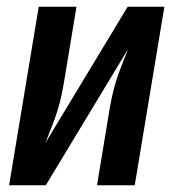

<svg xmlns="http://www.w3.org/2000/svg" viewBox="-20 -550 540 570"><path d="M7 0 95 -530H207L172 -318Q168 -293 163 -269Q158 -245 150.5 -221Q143 -197 133.5 -173.5Q124 -150 115 -126L359 -530H468L380 0H268L303 -212Q307 -237 312 -261Q317 -285 324.5 -309Q332 -333 341.5 -356.5Q351 -380 360 -404L116 0Z"/></svg>

Font: Iosevka Slab
Style: Bold Italic
Weight: 700
Italic angle: -9°
Monospace: yes
Designer: Belleve Invis
Foundry: Belleve Invis
Version: Version 11.1.0; ttfautohint (v1.8.3)